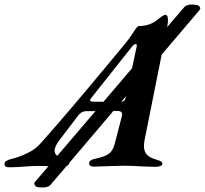

<svg xmlns="http://www.w3.org/2000/svg" viewBox="-84 -740 912 855"><path d="M560 -117Q557 -102 557 -90Q557 -66 569.5 -52Q582 -38 610 -30Q626 -25 632.5 -21.5Q639 -18 639 -10Q639 -4 629.5 -0.5Q620 3 608 3Q593 3 545 1Q505 -2 466 -2Q446 -2 396 0Q350 2 334 2Q313 2 313 -12Q312 -20 320 -25.5Q328 -31 340 -33Q383 -42 401.5 -56Q420 -70 428 -104L459 -224Q460 -226 460 -230Q460 -246 439 -246H421L224 -14V-12Q223 -6 213 -1L145 78Q134 95 108 95Q96 95 89 94Q78 93 73 87.5Q68 82 69 74L76 65L132 0Q118 -1 90 -1Q70 -1 52.5 0Q35 1 22 2Q-13 5 -41 5Q-64 5 -64 -8Q-64 -18 -56.5 -23Q-49 -28 -34 -32Q4 -41 40 -59Q76 -77 98 -103Q216 -235 408 -467L476 -549Q490 -565 510 -596Q512 -600 518 -608.5Q524 -617 527.5 -620.5Q531 -624 534 -624Q577 -624 609 -646Q623 -657 634.5 -665.5Q646 -674 653 -674Q664 -674 664 -650Q664 -638 661 -623L660 -619L733 -704Q744 -720 770 -720Q777 -720 793 -718Q799 -717 803.5 -712Q808 -707 808 -701Q807 -699 805 -696.5Q803 -694 802 -692L636 -497ZM317 -293Q317 -287 338 -287H377L504 -436L523 -525Q528 -544 521 -544Q518 -544 513.5 -541.5Q509 -539 506 -535L325 -307Q317 -297 317 -293ZM476 -306 477 -311 456 -287Q465 -288 469 -291.5Q473 -295 476 -306ZM341 -245H300Q280 -245 266 -228L186 -123Q159 -89 159 -69Q159 -55 171 -46Z"/></svg>

Font: EB Garamond SemiBold
Style: Italic
Weight: 600
Italic angle: -17.2°
Designer: Georg Duffner and Octavio Pardo
Foundry: Georg Duffner
Version: Version 1.000